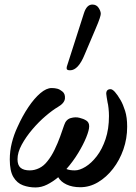

<svg xmlns="http://www.w3.org/2000/svg" viewBox="-20 -812 600 844"><path d="M136 12Q107 12 81 2.5Q55 -7 39 -33.5Q23 -60 23 -111Q23 -148 32 -184Q41 -220 57 -254Q79 -303 105 -341.5Q131 -380 157.5 -402.5Q184 -425 207 -425Q221 -425 232 -422Q243 -419 254 -410Q267 -400 265.5 -379.5Q264 -359 235 -342Q211 -328 180.5 -302Q150 -276 122 -243Q94 -210 75.5 -176Q57 -142 57 -112Q57 -86 70.5 -74.5Q84 -63 111 -63Q132 -63 152.5 -73Q173 -83 189 -104Q206 -125 220 -154Q234 -183 244.5 -212Q255 -241 262 -262Q270 -287 291 -293Q312 -299 330 -294Q347 -290 359.5 -282Q372 -274 372 -257Q372 -240 359 -208Q346 -176 323.5 -139Q301 -102 272 -69Q286 -63 309 -63Q330 -63 356 -79Q382 -95 405.5 -125.5Q429 -156 444 -200.5Q459 -245 459 -302Q459 -319 457 -337Q455 -355 453 -361Q451 -373 449 -384.5Q447 -396 447 -400Q447 -420 466 -420Q482 -420 510 -372Q521 -353 530 -324.5Q539 -296 539 -255Q539 -203 522.5 -155.5Q506 -108 477 -70.5Q448 -33 411 -11Q374 11 333 11Q298 11 272.5 -1Q247 -13 236 -33Q212 -13 187 -0.5Q162 12 136 12ZM288 -503Q273 -503 273 -511Q273 -517 274 -520L349 -754Q361 -792 386 -792Q404 -792 413.5 -777.5Q423 -763 423 -751Q423 -746 418 -730.5Q413 -715 400 -685L352 -572Q324 -503 288 -503Z"/></svg>

Font: Junicode
Style: Bold Italic
Weight: 700
Italic angle: -11°
Designer: Peter S. Baker
Version: Version 2.100; ttfautohint (v1.8.4)